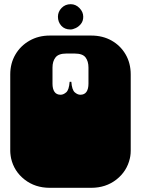

<svg xmlns="http://www.w3.org/2000/svg" viewBox="-20 -892 674 918"><path d="M218 6Q148 6 97.5 -33.5Q47 -73 33 -135Q32 -140 31 -146.5Q30 -153 29.5 -159.5Q29 -166 29 -170V-171Q29 -178 29 -179.5Q29 -181 29 -186.5Q29 -192 29 -209V-260Q29 -277 29 -281.5Q29 -286 29 -288Q29 -290 29 -296V-297Q29 -304 29 -305.5Q29 -307 29 -312.5Q29 -318 29 -334V-536Q29 -589 53.5 -631Q78 -673 121 -697.5Q164 -722 218 -722H416Q471 -722 513.5 -698Q556 -674 580.5 -632Q605 -590 605 -536V-334Q605 -318 605 -312.5Q605 -307 605 -305.5Q605 -304 605 -297V-296Q605 -290 605 -288Q605 -286 605 -281.5Q605 -277 605 -260V-209Q605 -193 605 -187.5Q605 -182 605 -180.5Q605 -179 605 -172V-171Q605 -165 604.5 -158Q604 -151 603 -145.5Q602 -140 601 -135Q587 -73 536.5 -33.5Q486 6 416 6ZM270 -439Q283 -439 296.5 -450.5Q310 -462 313 -501H321Q324 -462 337.5 -450.5Q351 -439 364 -439Q384 -439 393.5 -453Q403 -467 403 -492V-569Q403 -599 389 -617.5Q375 -636 337 -636H297Q260 -636 245.5 -617.5Q231 -599 231 -569V-492Q231 -467 240.5 -453Q250 -439 270 -439ZM317 -751Q289 -751 273 -769Q257 -787 257 -812Q257 -836 274.5 -854Q292 -872 318 -872Q342 -872 360 -853.5Q378 -835 378 -812Q378 -792 367.5 -778.5Q357 -765 342.5 -758Q328 -751 317 -751Z"/></svg>

Font: Danfo
Style: Regular
Weight: 400
Designer: Seyi Olusanya, David Udoh, Eyiyemi Adegbite, Mirko Velimirović
Version: Version 1.000